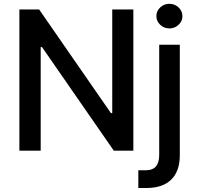

<svg xmlns="http://www.w3.org/2000/svg" viewBox="-20 -776 1018 989"><path d="M666.9 -727.3V0H566.1L196.4 -533.4H189.6V0H79.9V-727.3H181.5L551.5 -193.2H558.2V-727.3ZM800.1 -545.5H906.2V23.4Q906.2 105.5 862.2 149Q818.2 192.5 733.3 192.5H692.5V101.2H728.7Q766.7 101.2 783.4 81Q800.1 60.7 800.1 22.7ZM852.6 -629.6Q824.9 -629.6 805.2 -648.3Q785.5 -666.9 785.5 -692.8Q785.5 -719.1 805.2 -737.7Q824.9 -756.4 852.6 -756.4Q880 -756.4 899.9 -737.7Q919.7 -719.1 919.7 -692.8Q919.7 -666.9 899.9 -648.3Q880 -629.6 852.6 -629.6Z"/></svg>

Font: Inter Zeller Medium
Style: Regular
Weight: 500
Designer: Rasmus Andersson; Joe Bland
Foundry: zeller
Version: Version 3.015;git-dec3a8cb1